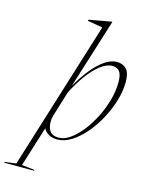

<svg xmlns="http://www.w3.org/2000/svg" viewBox="-279 -825 855 1129"><g transform="rotate(15 148.0 -260.0)"><path d="M43.5 217.5 41.5 222.5H-140.5L-138 217.5L-69 208.5L212 -695L119.5 -711L122 -718L254.5 -742H261L128 -317.5Q186 -418 242.8 -469.8Q299.5 -521.5 348.5 -521.5Q385 -521.5 406.8 -498.8Q428.5 -476 428.5 -420.5Q428.5 -366.5 410.8 -307Q393 -247.5 362.8 -191.2Q332.5 -135 293.5 -89.5Q254.5 -44 211.5 -17Q168.5 10 126.5 10Q95 10 73.5 -2.5Q52 -15 41.5 -35L-34.5 208.5ZM68.5 -123Q62 -102 62 -82Q62 -46 77.8 -24.2Q93.5 -2.5 131.5 -2.5Q164.5 -2.5 200 -27.2Q235.5 -52 269 -94.2Q302.5 -136.5 329.2 -189.2Q356 -242 371.8 -298.8Q387.5 -355.5 387.5 -408.5Q387.5 -454.5 372.5 -473.2Q357.5 -492 329 -492Q294.5 -492 256.5 -462.8Q218.5 -433.5 182.2 -384.2Q146 -335 115.5 -274.5Z"/></g></svg>

Font: Newsreader Display ExtraLight
Style: Italic
Weight: 275
Italic angle: -17°
Designer: Hugues Gentile
Foundry: Production Type
Version: Version 1.002